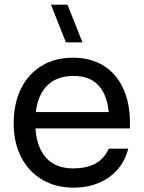

<svg xmlns="http://www.w3.org/2000/svg" viewBox="-20 -808 630 842"><path d="M276 -787.5 341.5 -622.5H269L203.5 -787.5ZM135.5 -245Q141 -160.5 183.2 -115Q225.5 -69.5 300 -69.5Q357 -69.5 396 -89.2Q435 -109 457 -156H542.5Q528.5 -101.5 494 -63Q459.5 -24.5 410.5 -4.8Q361.5 15 304 15Q225 15 165.2 -20Q105.5 -55 72.8 -119Q40 -183 40 -266.5Q40 -354 72.2 -419.2Q104.5 -484.5 163.2 -519.8Q222 -555 300 -555Q377.5 -555 433.8 -520.2Q490 -485.5 520 -420.8Q550 -356 550 -267Q550 -252.5 549.5 -245ZM137 -316.5H457Q440.5 -475 303 -475Q230.5 -475 188.5 -434.5Q146.5 -394 137 -316.5Z"/></svg>

Font: CCSD_manrope Medium
Style: Regular
Weight: 500
Designer: Mikhail Sharanda
Foundry: Mikhail Sharanda
Version: Version 4.503